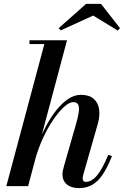

<svg xmlns="http://www.w3.org/2000/svg" viewBox="-20 -957 637 987"><path d="M12.5 0 208 -730.5H131.5V-750H324.5L124.5 0ZM386 10Q346 10 323.5 -9.2Q301 -28.5 301 -60.5Q301 -69.5 303.5 -81.2Q306 -93 309.5 -105.5L368.5 -311Q380.5 -351.5 384.5 -378.2Q388.5 -405 382.2 -418.5Q376 -432 356.5 -432Q336.5 -432 309.8 -408Q283 -384 254.5 -342.5Q226 -301 201 -247Q176 -193 159.5 -133H148Q159 -176 177.2 -222.8Q195.5 -269.5 219.2 -313.5Q243 -357.5 271.2 -392.5Q299.5 -427.5 331 -448.5Q362.5 -469.5 395.5 -469.5Q438.5 -469.5 461.5 -449.2Q484.5 -429 489.5 -395.2Q494.5 -361.5 482.5 -319.5L408 -58.5Q407 -55 406 -49.8Q405 -44.5 405 -40.5Q405 -22 421.5 -22Q451 -22 478.8 -55Q506.5 -88 536.5 -161L555.5 -154.5Q532 -95.5 507.5 -59.2Q483 -23 453.5 -6.5Q424 10 386 10ZM292.5 -801 281.5 -812 422.5 -937H499.5L597 -812L585 -800L459 -877Z"/></svg>

Font: Bodoni Moda 11pt SemiBold
Style: Italic
Weight: 600
Italic angle: -13°
Designer: Owen Earl
Foundry: indestructible type
Version: Version 2.004